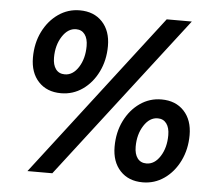

<svg xmlns="http://www.w3.org/2000/svg" viewBox="-51 -762 921 823"><g transform="rotate(5 409.5 -350.5)"><path d="M210 -345Q149 -345 113 -383.5Q77 -422 77 -487Q77 -549 101.5 -598.5Q126 -648 167.5 -677Q209 -706 260 -706Q321 -706 357 -667.5Q393 -629 393 -564Q393 -503 368.5 -453Q344 -403 302.5 -374Q261 -345 210 -345ZM219 -427Q254 -427 278 -464.5Q302 -502 302 -556Q302 -588 288.5 -606Q275 -624 251 -624Q216 -624 191.5 -586Q167 -548 167 -495Q167 -463 180.5 -445Q194 -427 219 -427ZM96 0 634 -700H742L203 0ZM592 5Q531 5 495 -33.5Q459 -72 459 -137Q459 -199 483.5 -248.5Q508 -298 549.5 -327Q591 -356 642 -356Q703 -356 739 -317.5Q775 -279 775 -214Q775 -153 750.5 -103Q726 -53 684.5 -24Q643 5 592 5ZM601 -77Q636 -77 660 -114.5Q684 -152 684 -206Q684 -238 670.5 -256Q657 -274 633 -274Q598 -274 573.5 -236Q549 -198 549 -145Q549 -113 562.5 -95Q576 -77 601 -77Z"/></g></svg>

Font: Red Hat Text
Style: Bold Italic
Weight: 700
Italic angle: -12°
Designer: Pentagram, MCKL
Foundry: Pentagram, MCKL
Version: Version 1.023; ttfautohint (v1.8.3)